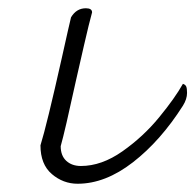

<svg xmlns="http://www.w3.org/2000/svg" viewBox="-20 -438 473 465"><path d="M78 -86Q93 -134 130 -299Q148 -380 152 -396Q165 -418 188 -418Q203 -418 203 -408Q196 -383 183.5 -328.5Q171 -274 164 -243Q137 -119 127 -84Q127 -61 140.5 -48.5Q154 -36 176 -36Q226 -36 276.5 -71.5Q327 -107 365.5 -154Q404 -201 423 -235Q429 -233 431 -228.5Q433 -224 433 -213Q433 -198 423 -182Q369 -97 302 -45Q235 7 168 7Q133 7 105.5 -16.5Q78 -40 78 -86Z"/></svg>

Font: Charmonman
Style: Regular
Weight: 400
Designer: Ekaluck Peanpanawate
Foundry: Cadson Demak Co.,Ltd.
Version: Version 1.000; ttfautohint (v1.6)